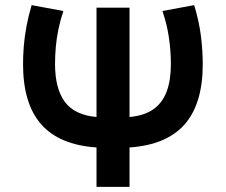

<svg xmlns="http://www.w3.org/2000/svg" viewBox="-20 -730 882 750"><path d="M357 0V-154Q211 -164 140.5 -244.8Q70 -325.5 70 -479.5Q70 -513.5 73 -550.5Q76 -587.5 83.5 -627.5Q91 -667.5 103.5 -710L227.5 -687Q215.5 -650.5 208.2 -615.5Q201 -580.5 198 -546.8Q195 -513 195 -480Q195 -384 233.2 -332.2Q271.5 -280.5 357 -273V-700H486V-273Q543 -278 578.5 -302.8Q614 -327.5 630.8 -371.8Q647.5 -416 647.5 -479.5Q647.5 -529 640.2 -580.8Q633 -632.5 614.5 -687L738.5 -710Q758 -645.5 765 -588.2Q772 -531 772 -479.5Q772 -325 701.5 -244.5Q631 -164 486 -154V0Z"/></svg>

Font: Geologica Medium
Style: Regular
Weight: 500
Designer: Sindre Bremnes, Frode Helland
Foundry: Monokrom Skriftforlag AS
Version: Version 1.010;gftools[0.9.28]